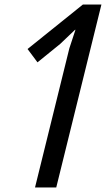

<svg xmlns="http://www.w3.org/2000/svg" viewBox="-20 -830 469 850"><path d="M429 -810 229 0H135L287 -616L314 -698H312L247 -636L146 -554L102 -613L347 -810Z"/></svg>

Font: Sinkin Sans 400 Italic
Style: Italic
Weight: 400
Italic angle: -112°
Designer: Keith Bates
Foundry: K-Type
Version: Sinkin Sans (version 1.0)  by Keith Bates   •   © 2014   www